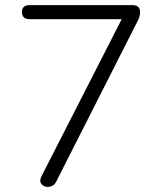

<svg xmlns="http://www.w3.org/2000/svg" viewBox="-20 -725 640 751"><path d="M166 6Q151 6 142 -5.5Q133 -17 142 -35L456 -650H96Q66 -650 66 -678Q66 -705 96 -705H497Q528 -705 528 -678Q528 -661 518 -642L200 -15Q190 6 166 6Z"/></svg>

Font: Nunito Light
Style: Regular
Weight: 300
Designer: Vernon Adams
Foundry: Vernon Adams
Version: Version 3.601; ttfautohint (v1.8.2.53-6de2)